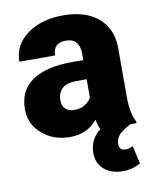

<svg xmlns="http://www.w3.org/2000/svg" viewBox="-84 -602 698 869"><g transform="rotate(-10 265.5 -167.0)"><path d="M342.8 -1.5Q333.5 -20.5 328.1 -47.4Q282.7 9.8 201.2 9.8Q126.5 9.8 74.2 -35.4Q22 -80.6 22 -148.9Q22 -234.9 85.4 -278.8Q148.9 -322.8 270 -322.8H320.8V-350.6Q320.8 -423.3 257.8 -423.3Q199.2 -423.3 199.2 -365.7H34.7Q34.7 -442.4 99.9 -490.2Q165 -538.1 266.1 -538.1Q367.2 -538.1 425.8 -488.8Q484.4 -439.5 485.8 -353.5V-119.6Q486.8 -46.9 508.3 -8.3V0H481.4Q443.4 19 427 36.4Q410.6 53.7 410.6 78.6Q410.6 108.9 439.9 108.9Q454.6 108.9 473.6 100.1L492.2 182.1Q456.5 203.6 411.1 203.6Q357.4 203.6 325 175.3Q292.5 147 292.5 99.1Q292.5 37.1 342.8 -1.5ZM240.7 -107.4Q271.5 -107.4 291.7 -120.6Q312 -133.8 320.8 -150.4V-234.9H272.9Q187 -234.9 187 -157.7Q187 -135.3 202.1 -121.3Q217.3 -107.4 240.7 -107.4Z"/></g></svg>

Font: Roboto
Style: Regular
Weight: 900
Designer: Google
Version: Version 2.001171; 2014